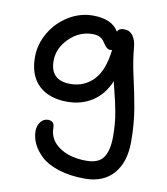

<svg xmlns="http://www.w3.org/2000/svg" viewBox="-85 -549 783 902"><g transform="rotate(10 307.0 -97.5)"><path d="M380.9 283.2Q309.6 283.2 255.4 265.9Q201.2 248.5 171.6 220.9Q142.1 193.4 127.9 163.3Q113.8 133.3 113.8 103Q113.8 77.1 127.9 59.1Q142.1 41 163.1 41Q193.8 41 193.8 74.2Q193.8 130.4 243.7 164.8Q293.5 199.2 373 199.2Q430.7 199.2 453.9 166Q477.1 132.8 477.1 64.9Q477.1 35.2 474.9 7.1Q472.7 -21 467.3 -49.6Q461.9 -78.1 458 -96.2Q454.1 -114.3 446 -146.2Q438 -178.2 435.1 -190.9Q406.7 -124 354.7 -91.1Q302.7 -58.1 235.8 -58.1Q148.9 -58.1 99.9 -104.7Q50.8 -151.4 50.8 -238.8Q50.8 -300.8 83.7 -356.4Q116.7 -412.1 171.1 -445.1Q225.6 -478 286.1 -478Q377 -478 409.2 -422.9Q416 -439.9 440.9 -439.9Q468.3 -439.9 483.4 -418.7Q498.5 -397.5 501 -366.2Q506.3 -300.8 522.9 -228.5Q539.6 -156.2 552.2 -83.5Q564.9 -10.7 564.9 75.2Q564.9 172.9 516.6 228Q468.3 283.2 380.9 283.2ZM140.1 -236.8Q140.1 -143.1 235.8 -143.1Q302.2 -143.1 346.7 -189.7Q391.1 -236.3 401.9 -335Q397.9 -333 395 -333Q384.3 -333 376.7 -339.1Q369.1 -345.2 363.8 -353.8Q358.4 -362.3 351.6 -371.1Q344.7 -379.9 331.8 -386Q318.8 -392.1 299.8 -392.1Q236.3 -392.1 188.2 -344.5Q140.1 -296.9 140.1 -236.8Z"/></g></svg>

Font: Shantell Sans Bouncy
Style: Regular
Weight: 400
Designer: Stephen Nixon, Anya Danilova, Shantell Martin
Foundry: Arrow Type
Version: Version 1.006;[9816181b4]